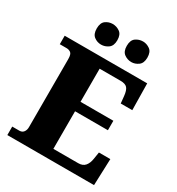

<svg xmlns="http://www.w3.org/2000/svg" viewBox="-214 -1061 1103 1195"><g transform="rotate(30 337.5 -463.5)"><path d="M21 0V-61H72Q92 -61 102.5 -75Q113 -89 113 -110V-599Q113 -634 100 -643.5Q87 -653 70 -653H21V-714H614L617 -523H534L529 -573Q525 -613 511 -629Q497 -645 462 -645H312V-407H548V-339H312V-69H491Q523 -69 539.5 -88.5Q556 -108 561 -141L569 -191H651L644 0ZM462 -779Q433 -779 410 -796Q387 -813 387 -853Q387 -894 410 -910.5Q433 -927 462 -927Q488 -927 511.5 -910.5Q535 -894 535 -853Q535 -813 511.5 -796Q488 -779 462 -779ZM244 -779Q216 -779 193.5 -796Q171 -813 171 -853Q171 -894 193.5 -910.5Q216 -927 244 -927Q272 -927 295.5 -910.5Q319 -894 319 -853Q319 -813 295.5 -796Q272 -779 244 -779Z"/></g></svg>

Font: Noto Serif Hentaigana Black
Style: Regular
Weight: 900
Designer: Kazuhiro Yamada
Foundry: nipponia
Version: Version 1.000; ttfautohint (v1.8.4.7-5d5b)